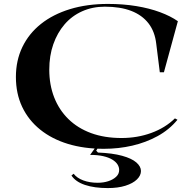

<svg xmlns="http://www.w3.org/2000/svg" viewBox="-20 -743 987 978"><path d="M884 -133Q842 -82 782.5 -49.5Q723 -17 653.5 -1Q584 15 509 15Q408 15 326 -10Q244 -35 184.5 -83Q125 -131 93 -198.5Q61 -266 61 -351Q61 -435 94 -503.5Q127 -572 188.5 -621Q250 -670 336.5 -696.5Q423 -723 530 -723Q607 -723 674 -712Q741 -701 795 -681Q849 -661 886 -635L815 -375H794L776 -519Q769 -582 736.5 -624Q704 -666 648.5 -687.5Q593 -709 514 -709Q451 -709 398.5 -685.5Q346 -662 309 -619Q272 -576 251.5 -517.5Q231 -459 231 -388Q231 -311 256 -247Q281 -183 328.5 -136.5Q376 -90 444 -65Q512 -40 599 -40Q680 -40 751 -66Q822 -92 871 -140ZM529 215Q461 215 413 199Q365 183 344 151L355 142Q372 164 404.5 176Q437 188 477 188Q507 188 531.5 180Q556 172 571.5 157.5Q587 143 587 123Q587 108 578.5 94.5Q570 81 552 70Q534 59 506 52.5Q478 46 439 46L472 0H486L470 24L479 34Q553 37 602 50.5Q651 64 674.5 84.5Q698 105 698 128Q698 151 677.5 171Q657 191 619 203Q581 215 529 215Z"/></svg>

Font: Kalnia SemiExpanded
Style: Regular
Weight: 400
Width: 6
Designer: Frida Medrano
Foundry: Frida Medrano
Version: Version 1.105